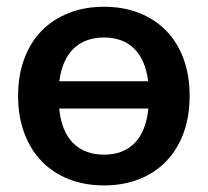

<svg xmlns="http://www.w3.org/2000/svg" viewBox="-20 -541 614 568"><path d="M288 -521Q345 -521 391.8 -502.5Q438.5 -484 471.8 -450Q505 -416 523 -367Q541 -318 541 -257.5Q541 -196.5 523 -147.5Q505 -98.5 471.8 -64Q438.5 -29.5 391.8 -11Q345 7.5 288 7.5Q230.5 7.5 183.5 -11Q136.5 -29.5 103.2 -64Q70 -98.5 51.8 -147.5Q33.5 -196.5 33.5 -257.5Q33.5 -318 51.8 -367Q70 -416 103.2 -450Q136.5 -484 183.5 -502.5Q230.5 -521 288 -521ZM418.5 -300.5Q410 -365 376.5 -397.5Q343 -430 288 -430Q232 -430 198 -397.5Q164 -365 155.5 -300.5ZM155 -220Q162 -152 196.2 -117.8Q230.5 -83.5 288 -83.5Q344.5 -83.5 378.2 -117.8Q412 -152 419 -220Z"/></svg>

Font: Lato
Style: Bold
Weight: 700
Designer: Lukasz Dziedzic with Adam Twardoch and Botio Nikoltchev
Foundry: tyPoland Lukasz Dziedzic
Version: Version 2.010; 2014-09-01; http://www.latofonts.com/; ttfaut